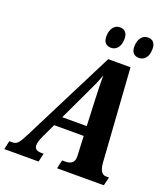

<svg xmlns="http://www.w3.org/2000/svg" viewBox="-198 -1029 995 1142"><g transform="rotate(20 299.5 -458.0)"><path d="M531 -783C558 -783 589 -803 589 -861C589 -899 570 -916 541 -916C505 -916 482 -884 482 -837C482 -800 501 -783 531 -783ZM354 -783C381 -783 412 -803 412 -861C412 -899 392 -916 364 -916C327 -916 305 -884 305 -837C305 -800 324 -783 354 -783ZM193 -54H179C150 -54 135 -64 135 -88C135 -102 140 -120 152 -146L194 -235H381L386 -127C386 -120 387 -112 387 -105C387 -68 365 -54 329 -54H310L298 0H594L607 -54H589C554 -54 544 -92 542 -141L503 -714H362L68 -132C36 -68 24 -54 -5 -54H-24L-36 0H181ZM307 -474C337 -537 351 -566 368 -614C367 -566 369 -524 371 -465L378 -296H223Z"/></g></svg>

Font: Noto Serif Condensed Extra
Style: Italic
Weight: 800
Width: 3
Italic angle: -12°
Designer: Monotype Design Team
Foundry: Monotype Imaging Inc.
Version: Version 1.901